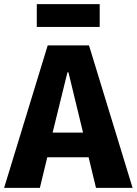

<svg xmlns="http://www.w3.org/2000/svg" viewBox="-32 -914 665 934"><path d="M399 -149H198L162 0H-12L200 -693H401L613 0H435ZM224 -269H372L301 -562H296ZM453 -783H147V-894H453Z"/></svg>

Font: Qzxlaeiskcpccdgjqmyffctclhy
Style: Regular
Weight: 700
Monospace: yes
Designer: Carrois Corporate & Edenspiekermann
Foundry: Carrois Corporate GbR & Edenspiekermann AG
Version: Version 2.001